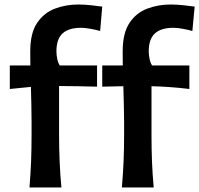

<svg xmlns="http://www.w3.org/2000/svg" viewBox="-20 -829 882 849"><path d="M519 0Q523.9 -59.1 526.4 -114.3Q528.8 -169.4 528.8 -236.3V-289.6Q528.8 -324.7 527.6 -364.7Q526.4 -404.8 525.4 -447.8L432.1 -445.8V-539.6H522.9Q522.9 -555.2 522.7 -570.8Q522.5 -586.4 522.5 -602.1Q522.5 -682.6 552.5 -727.5Q582.5 -772.5 631.1 -790.8Q679.7 -809.1 734.4 -809.1Q760.7 -809.1 792.5 -805.7Q824.2 -802.2 840.8 -799.8L830.6 -691.9Q812.5 -697.3 788.1 -701.7Q763.7 -706.1 747.1 -706.1Q692.4 -706.1 665 -681.2Q637.7 -656.2 637.7 -602.1Q637.7 -585 641.8 -566.4Q646 -547.9 652.8 -539.6H817.4V-435.5Q773.9 -440.9 732.4 -443.8Q690.9 -446.8 649.9 -447.8V-236.3Q649.9 -169.4 652.1 -114.3Q654.3 -59.1 659.7 0ZM110.4 0Q115.2 -59.1 117.4 -114.3Q119.6 -169.4 119.6 -236.3V-289.6Q119.6 -323.7 118.7 -363.3Q117.7 -402.8 116.7 -444.8L23.4 -435.5V-539.6H114.3Q114.3 -555.2 114 -570.8Q113.8 -586.4 113.8 -602.1Q113.8 -682.6 144 -727.5Q174.3 -772.5 222.9 -790.8Q271.5 -809.1 326.2 -809.1Q352.5 -809.1 384 -805.7Q415.5 -802.2 432.1 -799.8L422.9 -691.9Q404.8 -697.3 379.9 -701.7Q355 -706.1 338.4 -706.1Q283.7 -706.1 256.6 -681.2Q229.5 -656.2 229.5 -602.1Q229.5 -585 233.6 -566.4Q237.8 -547.9 244.6 -539.6H409.2V-445.8Q321.3 -448.2 241.2 -448.7V-236.3Q241.2 -169.4 243.7 -114.3Q246.1 -59.1 251.5 0Z"/></svg>

Font: Pinar-DS3-FD SemiBold
Style: Regular
Weight: 600
Designer: Amin Abedi
Version: Version 3.000